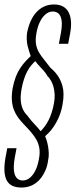

<svg xmlns="http://www.w3.org/2000/svg" viewBox="-38 -700 338 859"><path d="M58 139Q77 139 93.2 133.8Q109.5 128.5 123 118.5Q136.5 108.5 147.2 94Q158 79.5 166 60.5Q174 41.5 177 18.5Q181 1 180.2 -15.2Q179.5 -31.5 176.8 -46.5Q174 -61.5 170.5 -72.8Q167 -84 164 -90.5Q172.5 -98 181.8 -107.8Q191 -117.5 200 -130.2Q209 -143 217.2 -158.8Q225.5 -174.5 232 -193Q238.5 -211.5 242 -233.5Q246.5 -258.5 246.2 -279Q246 -299.5 241 -317Q236 -334.5 228 -349Q220 -363.5 209.8 -375.2Q199.5 -387 187.5 -397Q172.5 -417 159 -433.5Q145.5 -450 136 -466.2Q126.5 -482.5 123.2 -502.2Q120 -522 124.5 -549Q130 -581.5 141.2 -603.5Q152.5 -625.5 167 -637Q181.5 -648.5 198 -648.5Q213.5 -648.5 223.8 -639.5Q234 -630.5 237.5 -609.2Q241 -588 234 -550L225.5 -504H267L275.5 -549Q281.5 -581 279.5 -605.2Q277.5 -629.5 268.5 -646Q259.5 -662.5 243.5 -671.2Q227.5 -680 203 -680Q179.5 -680 160.2 -671.2Q141 -662.5 125.5 -646Q110 -629.5 99.2 -605.5Q88.5 -581.5 83 -552.5Q81 -537 81.8 -521.8Q82.5 -506.5 86 -492.8Q89.5 -479 93 -468.2Q96.5 -457.5 99.5 -449Q88.5 -439 76.2 -425.8Q64 -412.5 52.5 -395.2Q41 -378 32.5 -355.8Q24 -333.5 18.5 -305Q13.5 -274.5 15.2 -250.8Q17 -227 24.5 -208Q32 -189 43.2 -173.8Q54.5 -158.5 67.5 -145Q86 -126 100.5 -109.2Q115 -92.5 124.8 -75.2Q134.5 -58 138 -37Q141.5 -16 136 12Q130.5 43 119.8 64Q109 85 94.8 96.2Q80.5 107.5 63.5 107.5Q49 107.5 38.8 98.2Q28.5 89 25 67.8Q21.5 46.5 27.5 8.5L36 -37H-5.5L-14 8Q-19.5 42 -18 66.5Q-16.5 91 -7.8 107.2Q1 123.5 17.2 131.2Q33.5 139 58 139ZM143.5 -113Q136 -123.5 126.2 -133.8Q116.5 -144 106 -155.8Q95.5 -167.5 84 -183.5Q72 -195 64.5 -210.8Q57 -226.5 55 -249Q53 -271.5 58.5 -302Q63 -326.5 69.5 -346.2Q76 -366 84.2 -381.2Q92.5 -396.5 102 -407.8Q111.5 -419 120 -426.5Q127.5 -415.5 138 -404.8Q148.5 -394 158.2 -382.8Q168 -371.5 174.5 -359.5Q183.5 -351 190.5 -338.5Q197.5 -326 201.5 -310.8Q205.5 -295.5 206.5 -277.5Q207.5 -259.5 203.5 -238.5Q199.5 -216 193.2 -196.5Q187 -177 178.8 -161.2Q170.5 -145.5 161.2 -133.2Q152 -121 143.5 -113Z"/></svg>

Font: Anybody ExtraCondensed Light
Style: Italic
Weight: 300
Width: 2
Italic angle: -10°
Version: Version 1.113;gftools[0.9.25]